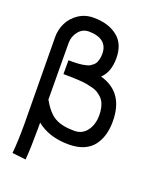

<svg xmlns="http://www.w3.org/2000/svg" viewBox="-146 -738 810 975"><g transform="rotate(20 259.0 -250.5)"><path d="M292.5 -74.7Q335.9 -74.7 360.8 -108.4Q385.7 -142.1 385.7 -192.9Q385.7 -213.9 381.8 -231Q377.9 -248 371.6 -261Q365.2 -273.9 353.8 -284.2Q342.3 -294.4 331.1 -301.3Q319.8 -308.1 302 -312.7Q284.2 -317.4 268.8 -320.1Q253.4 -322.8 230.2 -324.2Q207 -325.7 188.7 -326.2Q170.4 -326.7 143.1 -326.7V-401.4Q160.6 -401.4 169.7 -401.4Q178.7 -401.4 194.3 -402.3Q210 -403.3 218 -404.8Q226.1 -406.2 238.5 -409.2Q251 -412.1 257.6 -416.5Q264.2 -420.9 272.2 -427.7Q280.3 -434.6 284.2 -443.4Q288.1 -452.1 290.8 -464.1Q293.5 -476.1 293.5 -490.7Q293.5 -531.7 267.1 -553Q240.7 -574.2 190.4 -574.2Q156.7 -573.7 135.3 -546.6Q113.8 -519.5 113.8 -484.9Q113.8 -460.9 114.5 -350.3Q115.2 -239.7 115.7 -179.2Q149.9 -117.7 188.7 -96.2Q227.5 -74.7 292.5 -74.7ZM116.2 -54.7V-19Q116.2 81.5 110.8 146.5L37.1 138.2Q43.5 74.7 43.5 -18.1Q43.5 -64.5 41.3 -256.3Q39.1 -448.2 39.1 -489.7Q39.1 -529.3 56.2 -564.7Q73.2 -600.1 108.6 -624.3Q144 -648.4 190.4 -648.4Q269.5 -648.4 318.8 -609.9Q368.2 -571.3 368.2 -493.7Q368.2 -418.9 327.1 -380.4Q460.9 -343.3 460.9 -186Q460.9 -146 451.7 -113.5Q442.4 -81.1 423.1 -55.2Q403.8 -29.3 370.6 -14.9Q337.4 -0.5 292.5 0H289.1Q183.6 0 116.2 -54.7Z"/></g></svg>

Font: FantasqueSansM Nerd Font
Style: Regular
Weight: 400
Monospace: yes
Designer: Jany Belluz
Version: Version 1.8.0 ; ttfautohint (v1.8.2);Nerd Fonts 3.4.0